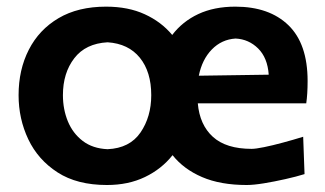

<svg xmlns="http://www.w3.org/2000/svg" viewBox="-20 -530 954 563"><path d="M293.5 12.5Q206 12.5 148.8 -24.5Q91.5 -61.5 63 -121.5Q34.5 -181.5 34.5 -251Q34.5 -325.5 64.5 -384.2Q94.5 -443 151.8 -476.8Q209 -510.5 291 -510.5Q356 -510.5 404.5 -488.2Q453 -466 485 -427.5Q515 -467 561.5 -488.8Q608 -510.5 670 -510.5Q769.5 -510.5 825.8 -456Q882 -401.5 882 -292.5Q882 -254.5 878 -227H560Q565.5 -164 604.2 -128.8Q643 -93.5 718 -93.5Q729.5 -93.5 754.2 -98.5Q779 -103.5 809.5 -111.8Q840 -120 869 -129L873 -19.5Q849 -12 816.8 -4.8Q784.5 2.5 754 7.5Q723.5 12.5 703.5 12.5Q626.5 12.5 572.5 -10.8Q518.5 -34 486 -75Q454 -34.5 405.2 -11Q356.5 12.5 293.5 12.5ZM671 -417Q630 -414.5 601.2 -385Q572.5 -355.5 563 -308L768 -311Q764.5 -360.5 737 -387.8Q709.5 -415 671 -417ZM295.5 -92.5Q360.5 -95.5 392 -141.5Q423.5 -187.5 423.5 -251Q423.5 -319.5 390 -360.8Q356.5 -402 295.5 -406Q231 -402.5 197.8 -359.2Q164.5 -316 164.5 -251Q164.5 -209.5 179 -174.2Q193.5 -139 222.5 -116.8Q251.5 -94.5 295.5 -92.5Z"/></svg>

Font: Commissioner Loud SemiBold
Style: Regular
Weight: 600
Designer: Kostas Bartsokas
Foundry: Kostas Bartsokas
Version: Version 1.000; ttfautohint (v1.8.3)